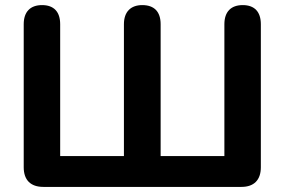

<svg xmlns="http://www.w3.org/2000/svg" viewBox="-20 -733 1116 753"><path d="M150 0H927C976 0 1003 -27 1003 -77V-638C1003 -687 978 -713 932 -713C886 -713 860 -687 860 -638V-121H610V-638C610 -687 585 -713 538 -713C493 -713 466 -687 466 -638V-121H216V-638C216 -687 191 -713 145 -713C99 -713 73 -687 73 -638V-77C73 -27 100 0 150 0Z"/></svg>

Font: SN Pro
Style: Bold
Weight: 700
Designer: Tobias Whetton
Foundry: Supernotes
Version: Version 1.003;Glyphs 3.3 (3324)